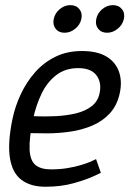

<svg xmlns="http://www.w3.org/2000/svg" viewBox="-20 -702 496 730"><path d="M345.2 -97 363.5 -45Q363.5 -45 335.8 -32Q308 -19 260.3 -5.5Q212.7 8 152.5 8L173.3 -58Q207.7 -58 236.2 -62.8Q264.7 -67.5 286.9 -74.2Q309.2 -80.8 324.2 -87.2Q339.3 -93.7 345.2 -97ZM27.5 -250H105.8Q90.5 -175.3 92.5 -133.5Q94.5 -91.7 114.8 -74.8Q135 -58 173.3 -58L152.5 8Q96.5 8 61.8 -18Q27 -44 17.8 -101Q8.5 -158 27.5 -250ZM291.5 -508Q349.8 -508 384.7 -487Q419.5 -466 432.3 -429.5Q445.2 -393 435.2 -347Q425.2 -301 397.5 -271Q369.8 -241 330.8 -224.5Q291.8 -208 247.4 -201.5Q203 -195 158.5 -195L81.5 -196L107.8 -260.2Q151 -258.2 192.8 -260.4Q234.7 -262.7 269.7 -271.2Q304.7 -279.8 328.5 -298.2Q352.3 -316.7 358.5 -347Q367.3 -387.8 346.9 -415.4Q326.5 -443 277.3 -443Q228.2 -443 193.6 -416.2Q159 -389.5 137.9 -345.5Q116.8 -301.5 105.8 -250H27.5Q37.5 -298 59.1 -344Q80.7 -390 113.2 -427Q145.7 -464 190.2 -486Q234.7 -508 291.5 -508ZM225.4 -577.5Q203.3 -577.5 191.5 -592.8Q179.7 -608 184.3 -630Q189 -652.2 207.3 -667.3Q225.5 -682.5 247.6 -682.5Q269.6 -682.5 281.8 -667.3Q294 -652.2 289.3 -630Q284.7 -608 266.1 -592.8Q247.5 -577.5 225.4 -577.5ZM387.1 -577.5Q365 -577.5 353.2 -592.8Q341.3 -608 346 -630Q350.7 -652.2 368.9 -667.3Q387.2 -682.5 409.2 -682.5Q431.3 -682.5 443.5 -667.3Q455.7 -652.2 451 -630Q446.3 -608 427.7 -592.8Q409.2 -577.5 387.1 -577.5Z"/></svg>

Font: Epunda Slab Light
Style: Italic
Weight: 300
Italic angle: -12°
Designer: Simon Atzbach
Foundry: typofactur
Version: Version 1.102